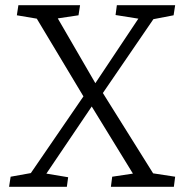

<svg xmlns="http://www.w3.org/2000/svg" viewBox="-20 -721 706 741"><path d="M15 0 21 -39 99 -53 302 -349 122 -649 45 -662 51 -701H289L283 -662L203 -650L348 -400L514 -649L426 -663L431 -701H656L650 -662L572 -647L377 -362L571 -52L656 -39L651 0H408L413 -39L493 -51L334 -310L159 -51L243 -37L238 0Z"/></svg>

Font: Literata Light
Style: Italic
Weight: 300
Italic angle: -2°
Designer: Latin by Veronika Burian and Jose Scaglione. Greek by Irene Vlachou. Cyrillic by Vera Evstafieva
Foundry: TypeTogether
Version: Version 3.103;gftools[0.9.29]